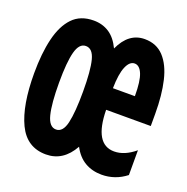

<svg xmlns="http://www.w3.org/2000/svg" viewBox="-106 -655 743 764"><g transform="rotate(20 265.0 -273.0)"><path d="M167 10Q86 10 49.5 -66Q13 -142 13 -278Q13 -362 28 -424.5Q43 -487 76 -521.5Q109 -556 165 -556Q202 -556 230.5 -537.5Q259 -519 278 -479Q313 -556 381 -556Q431 -556 462 -522.5Q493 -489 507 -429.5Q521 -370 521 -291V-239H332Q334 -94 418 -94Q462 -94 506 -131V-26Q483 -8 457 1Q431 10 403 10Q363 10 332 -8Q301 -26 281 -64Q240 10 167 10ZM421 -329Q421 -393 409 -422Q397 -451 376 -451Q355 -451 342 -420.5Q329 -390 328 -329ZM171 -97Q200 -97 210.5 -142.5Q221 -188 221 -276Q221 -364 210 -407Q199 -450 170 -450Q142 -450 130.5 -407Q119 -364 119 -277Q119 -188 130.5 -142.5Q142 -97 171 -97Z"/></g></svg>

Font: Noto Sans Mono Condensed
Style: Bold
Weight: 700
Width: 3
Designer: Monotype Design Team
Foundry: Monotype Imaging Inc.
Version: Version 2.014